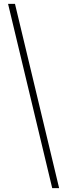

<svg xmlns="http://www.w3.org/2000/svg" viewBox="-20 -860 350 1000"><path d="M288 120H252L22 -840H58Z"/></svg>

Font: Tanohe Sans ExtraLight
Style: Regular
Weight: 250
Designer: Village Type and Design LLC & Cristiano Sobral
Foundry: Cooper Hewitt Smithsonian Design Museum
Version: Version 1.00;May 30, 2020;FontCreator 12.0.0.2522 64-bit; tt